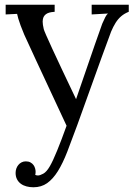

<svg xmlns="http://www.w3.org/2000/svg" viewBox="-20 -520 568 811"><path d="M128.9 218.8Q134.3 221.2 140.1 221.2Q148.9 221.2 162.8 213.6Q176.8 206.1 190.9 181.6Q203.6 159.7 221.4 116Q239.3 72.3 261.2 11.2Q91.8 -351.6 82.5 -373.5Q73.2 -395.5 67.1 -412.1Q61 -428.7 57.4 -440.9Q53.7 -453.1 52.2 -461.4L3.9 -459V-500H210.9V-470.2L206.5 -469.7Q185.5 -468.3 174.6 -460.4Q163.6 -452.6 161.1 -438.5Q160.2 -434.1 160.2 -428.7Q160.2 -416.5 164.8 -397Q169.4 -377.4 301.3 -101.1Q405.3 -404.3 411.9 -419.9Q418.5 -435.5 424.6 -447.3Q430.7 -459 436 -462.9L367.2 -459V-500H523.9V-470.2Q505.4 -462.9 491.9 -451.4Q478.5 -439.9 468.3 -423.6Q458 -407.2 449.2 -386.2Q440.4 -365.2 306.2 8.8Q283.2 71.8 264.2 120.8Q245.1 169.9 224.4 203.1Q203.6 236.3 179 253.7Q154.3 271 121.1 271Q105.5 271 91.8 267.3Q78.1 263.7 67.9 256.1Q57.6 248.5 51.8 237.1Q45.9 225.6 45.9 210.4Q45.9 201.2 48.8 192.4Q51.8 183.6 57.4 176.8Q63 169.9 71 165.8Q79.1 161.6 88.9 161.6Q100.6 161.6 108.6 166Q116.7 170.4 121.6 177.2Q126.5 184.1 128.4 191.7Q130.4 199.2 130.4 205.1Q130.4 208 130.1 211.7Q129.9 215.3 128.9 218.8Z"/></svg>

Font: DimaThulth2
Style: Regular
Weight: 400
Designer: R.Balvardi
Foundry: R.Balvardi (R.Balvardi@gmail.com)
Version: Version 1.00;November 13, 2018;FontCreator 11.5.0.2427 64-bi